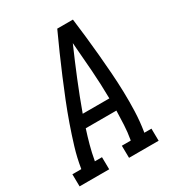

<svg xmlns="http://www.w3.org/2000/svg" viewBox="-203 -845 879 955"><g transform="rotate(-30 236.5 -367.5)"><path d="M-26 0 -27 -70H24L25 -74Q34 -130 51 -186Q68 -242 87.5 -297.5Q107 -353 129 -408Q151 -463 174 -517.5Q197 -572 221 -626.5Q245 -681 270 -735H360Q367 -681 373 -626.5Q379 -572 384 -517.5Q389 -463 393 -408Q397 -353 398.5 -297.5Q400 -242 398 -186Q396 -130 387 -74L386 -70H427L428 0H258L257 -70H308L309 -74Q316 -114 318 -154.5Q320 -195 321 -235H145Q132 -195 121 -154.5Q110 -114 103 -74L102 -70H143L144 0ZM321 -305Q320 -388 314 -470Q308 -552 301 -634Q265 -552 231.5 -470Q198 -388 168 -305Z"/></g></svg>

Font: Iosevka Curly Slab
Style: Italic
Weight: 400
Italic angle: -9°
Monospace: yes
Designer: Belleve Invis
Foundry: Belleve Invis
Version: Version 22.1.2; ttfautohint (v1.8.4)